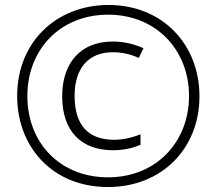

<svg xmlns="http://www.w3.org/2000/svg" viewBox="-20 -743 870 772"><path d="M414 9C630 9 782 -145 782 -356C782 -563 635 -723 416 -723C209 -723 49 -576 49 -357C49 -153 190 9 414 9ZM414 -30C223 -30 90 -167 90 -357C90 -544 222 -684 415 -684C607 -684 740 -543 740 -357C740 -174 610 -30 414 -30ZM434 -139C473 -139 511 -146 545 -161V-203C507 -188 472 -181 439 -181C336 -181 280 -238 280 -358C280 -468 335 -533 434 -533C470 -533 506 -525 538 -510L557 -549C520 -566 478 -576 433 -576C305 -576 230 -491 230 -356C230 -215 307 -139 434 -139Z"/></svg>

Font: Noto Sans Devanagari ExtraCondensed Light
Style: Regular
Weight: 300
Width: 2
Designer: Jelle Bosma - Monotype Design Team
Foundry: Monotype Imaging Inc.
Version: Version 2.004